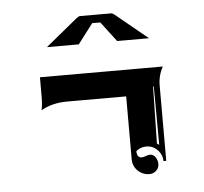

<svg xmlns="http://www.w3.org/2000/svg" viewBox="-43 -694 638 601"><g transform="rotate(-5 276.0 -393.0)"><path d="M84 -365.5Q87.9 -382.8 87.9 -408V-468.8H474.1Q459 -441.9 459 -410.2V-173.8H450.2Q450.2 -194.3 435.5 -209.1Q420.9 -223.9 400.4 -223.9Q382.3 -223.9 368.4 -212.2Q368.4 -191.4 383.5 -191.2Q388.7 -191.2 396.4 -194.2Q404.1 -197.3 409.2 -197.3Q420.7 -197.3 427.1 -187.3Q433.6 -177.2 433.6 -166.3Q433.6 -154.1 424.7 -145.5Q415.8 -137 403.3 -137Q381.8 -137 366.7 -151.9Q351.6 -166.7 351.6 -187.7V-385.7H166Q119.1 -385.7 84 -365.5ZM434.6 -230.5 441.4 -225.6 440.4 -409.2 438.2 -408.7ZM117.9 -560.8 218.5 -643.3Q225.1 -648.7 229.5 -648.7H327.1Q331.8 -648.7 338.1 -643.3L438.7 -560.8H338.6L291 -623.3H265.6Q218.3 -561 218 -560.8Z"/></g></svg>

Font: AgreloyInT3
Style: Medium
Weight: 400
Designer: gluk
Foundry: gluk
Version: Version 0.27